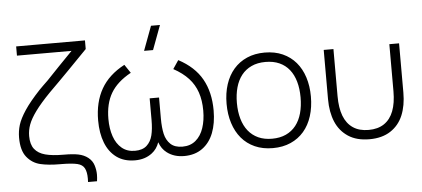

<svg xmlns="http://www.w3.org/2000/svg" viewBox="-56 -896 2510 1141"><g transform="rotate(-5 1199.0 -326.0)"><path d="M425.5 120Q426 108.5 426 98.5Q426 60.5 414.5 38Q403 15.5 372 8Q341 0.5 278 0H269.5Q199 0 151.2 -11.5Q103.5 -23 71.8 -62.2Q40 -101.5 40 -178Q40 -217 51.2 -253.8Q62.5 -290.5 94.5 -338.8Q126.5 -387 187 -451.5Q198.5 -463 210 -474.5Q221.5 -486 238 -501.5Q268.5 -533.5 312 -579Q355.5 -624.5 395.5 -665H70V-720H480.5V-668.5L363.5 -548.5Q334.5 -519 305.5 -489.8Q276.5 -460.5 246 -430.5Q188.5 -371.5 157 -328.2Q125.5 -285 113 -251.2Q100.5 -217.5 100.5 -182.5Q100.5 -132.5 122.2 -104.8Q144 -77 185.8 -65.8Q227.5 -54.5 295 -54.5Q350 -54.5 382 -48Q416.5 -41 440.5 -22Q464.5 -3 473.2 25Q482 53 482 80.5Q482 98.5 479 120Z M878.5 -627.5H825L879 -772.5H932.5ZM715.5 16Q650 16 605.8 -16.2Q561.5 -48.5 539.2 -105.8Q517 -163 517 -239Q517 -348.5 561.8 -426.8Q606.5 -505 701 -555L735 -504.5Q652 -459 615.2 -396.5Q578.5 -334 578.5 -243Q578.5 -184.5 594.2 -138.8Q610 -93 641.5 -66.8Q673 -40.5 719.5 -40.5Q765 -40.5 790 -63.2Q815 -86 824.2 -123Q833.5 -160 833.5 -214V-343.5H889.5V-218Q889.5 -164 898.2 -126Q907 -88 932.2 -64.2Q957.5 -40.5 1003.5 -40.5Q1050.5 -40.5 1082.2 -67.2Q1114 -94 1129.2 -139.8Q1144.5 -185.5 1144.5 -243Q1144.5 -304.5 1128.2 -352.2Q1112 -400 1077.8 -437.2Q1043.5 -474.5 988.5 -504.5L1022.5 -555Q1118 -504.5 1162 -426.2Q1206 -348 1206 -239Q1206 -162.5 1183.8 -105.2Q1161.5 -48 1117 -16Q1072.5 16 1008.5 16Q948 16 906 -16Q875.5 -39 861.5 -79Q847.5 -39 817 -16Q775.5 16 715.5 16Z M1537.5 15Q1477.5 15 1430.5 -6Q1383.5 -27 1351.5 -65Q1319.5 -103 1302.8 -155.5Q1286 -208 1286 -271Q1286 -334.5 1303 -386.8Q1320 -439 1352.5 -476.5Q1385 -514 1431.8 -534.5Q1478.5 -555 1537.5 -555Q1598 -555 1644.8 -534Q1691.5 -513 1723.5 -475.5Q1755.5 -438 1772.2 -385.8Q1789 -333.5 1789 -271Q1789 -207 1772.2 -154.2Q1755.5 -101.5 1723.2 -64Q1691 -26.5 1644.2 -5.8Q1597.5 15 1537.5 15ZM1537.5 -41Q1585 -41 1620.8 -57.5Q1656.5 -74 1680.2 -104.2Q1704 -134.5 1715.8 -177Q1727.5 -219.5 1727.5 -271Q1727.5 -323 1715.5 -365.2Q1703.5 -407.5 1679.8 -437.2Q1656 -467 1620.5 -483Q1585 -499 1537.5 -499Q1489.5 -499 1453.8 -482.2Q1418 -465.5 1394.5 -435.5Q1371 -405.5 1359.2 -363.5Q1347.5 -321.5 1347.5 -271Q1347.5 -218.5 1359.8 -176Q1372 -133.5 1396 -103.5Q1420 -73.5 1455.5 -57.2Q1491 -41 1537.5 -41Z M1889 -246V-540H1947V-259Q1947 -189 1965.2 -141.2Q1983.5 -93.5 2020.8 -68.2Q2058 -43 2114 -43Q2169.5 -43 2206.8 -68.2Q2244 -93.5 2262.2 -141.2Q2280.5 -189 2280.5 -259V-540H2338.5V-246Q2338.5 -168.5 2314.5 -111Q2290.5 -53.5 2240 -20.5Q2189.5 12.5 2114 12.5Q2038 12.5 1987.8 -20.5Q1937.5 -53.5 1913.2 -111Q1889 -168.5 1889 -246Z"/></g></svg>

Font: Vela Sans Light
Style: Regular
Weight: 300
Designer: Principal design: Mikhail Sharanda - project Manrope.
Design modification: Ravid Balaliev
Foundry: Mikhail Sharanda
Version: Version 1.001